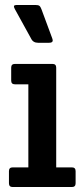

<svg xmlns="http://www.w3.org/2000/svg" viewBox="-20 -752 334 772"><path d="M206 -480V-79H269Q284 -79 284 -64V-15Q284 0 269 0H31Q16 0 16 -15V-64Q16 -79 31 -79H94V-413H40Q25 -413 25 -428V-480Q25 -495 40 -495H191Q206 -495 206 -480ZM40 -715Q36 -722 36 -727Q36 -732 50 -732H122Q134 -732 138.5 -728.5Q143 -725 147 -714L190 -598Q192 -592 192 -589Q192 -580 177 -580H133Q113 -580 105 -597Z"/></svg>

Font: Crete Round
Style: Regular
Weight: 400
Designer: Veronika Burian
Foundry: TypeTogether
Version: Version 1.001